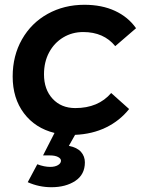

<svg xmlns="http://www.w3.org/2000/svg" viewBox="-20 -559 623 803"><path d="M445 -170 520 -103Q481 -54 423.5 -26Q366 2 294 5L268 51Q303 58 319 76.5Q335 95 335 120Q335 171 295 197.5Q255 224 195 224Q143 224 96 203L136 128Q165 139 190 139Q210 139 222.5 131.5Q235 124 235 113Q235 104 222.5 97.5Q210 91 189 91H160L208 -3Q127 -23 80 -85.5Q33 -148 33 -239Q33 -326 72 -394.5Q111 -463 179.5 -501Q248 -539 333 -539Q406 -539 461 -513.5Q516 -488 549 -441L462 -366Q414 -425 328 -425Q282 -425 244.5 -402.5Q207 -380 185.5 -340Q164 -300 164 -248Q164 -185 200 -146Q236 -107 295 -107Q391 -107 445 -170Z"/></svg>

Font: Gontserrat Medium
Style: Italic
Weight: 500
Italic angle: -11.3°
Designer: Julieta Ulanovsky
Foundry: Julieta Ulanovsky
Version: Version 6.001